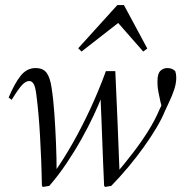

<svg xmlns="http://www.w3.org/2000/svg" viewBox="-20 -732 732 756"><path d="M145 0Q144 -57 142 -106Q140 -155 137.5 -198.5Q135 -242 131.5 -282Q128 -322 123 -360Q119 -392 112 -402.5Q105 -413 95 -413Q82 -413 67.5 -398Q53 -383 26 -339L14 -348Q38 -405 62 -434.5Q86 -464 120 -464Q149 -464 163 -446Q177 -428 183 -387Q190 -343 194 -286Q198 -229 200.5 -168Q203 -107 203 -49H191L193 -52Q231 -106 267.5 -170.5Q304 -235 337 -306.5Q370 -378 397 -452H434Q436 -401 438.5 -350Q441 -299 443 -248Q445 -197 447 -146.5Q449 -96 451 -45H436L438 -49Q471 -88 503 -129.5Q535 -171 562.5 -214.5Q590 -258 609 -303Q614 -312 617.5 -322Q621 -332 624 -342L621 -297L612 -330Q607 -353 604 -368.5Q601 -384 600.5 -394.5Q600 -405 600 -412Q600 -442 611.5 -453Q623 -464 639 -464Q650 -464 657.5 -460.5Q665 -457 670 -452Q672 -446 673 -440Q674 -434 674 -426Q674 -403 665.5 -378Q657 -353 646.5 -331.5Q636 -310 630 -296Q617 -264 595.5 -228Q574 -192 546.5 -153.5Q519 -115 486.5 -76Q454 -37 418 0L394 4L390 0Q388 -46 386 -92Q384 -138 382.5 -183.5Q381 -229 379 -274.5Q377 -320 375 -366L388 -372L383 -357Q370 -323 349 -278Q328 -233 300.5 -184Q273 -135 241 -87.5Q209 -40 174 0L149 4ZM544 -529 423 -667H478L301 -529L288 -542L442 -712H468L560 -541Z"/></svg>

Font: Source Serif 4 60pt
Style: Italic
Weight: 400
Italic angle: -12°
Version: Version 4.004;hotconv 1.0.116;makeotfexe 2.5.65601